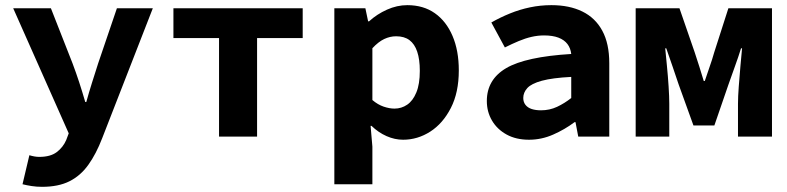

<svg xmlns="http://www.w3.org/2000/svg" viewBox="-20 -528 3040 742"><path d="M142.6 194Q121.4 194 102.1 191Q82.8 188 67 184L93.5 71.9Q103.3 74.9 113 76.6Q122.7 78.3 131.6 78.3Q174.8 78.3 199.2 59.9Q223.6 41.5 235.9 13.2L245.6 -12.7L31 -496.1H176.7L260.5 -282.7Q273.7 -247.7 285.9 -210.5Q298.1 -173.2 309.5 -133.8H313.5Q323.6 -170.8 335.7 -208.8Q347.8 -246.9 359.2 -282.7L431.8 -496.1H570.6L375.2 5.4Q351.5 67.1 321.2 109.2Q291 151.3 248.3 172.6Q205.6 194 142.6 194Z M826.5 0V-380.8H650.2V-496.1H1149.8V-380.8H973.5V0Z M1272.1 184.1V-496.1H1392L1402.6 -445.6H1406.3Q1436.7 -473.3 1475.5 -490.7Q1514.3 -508.1 1554 -508.1Q1616.4 -508.1 1660.6 -476.9Q1704.8 -445.7 1728.9 -389Q1753.1 -332.4 1753.1 -255.9Q1753.1 -170.8 1722.4 -110.8Q1691.7 -50.8 1642.8 -19.4Q1593.8 12 1537.8 12Q1505.4 12 1473.8 -2Q1442.3 -15.9 1415.8 -41.5H1412.2L1419.1 38.7V184.1ZM1504.4 -108.3Q1531.5 -108.3 1553.6 -123.4Q1575.7 -138.4 1589 -170.7Q1602.4 -202.9 1602.4 -254.2Q1602.4 -298.8 1592.3 -328.4Q1582.3 -358 1562.4 -372.9Q1542.5 -387.8 1510.8 -387.8Q1487.3 -387.8 1464.8 -377.2Q1442.4 -366.6 1419.1 -341.6V-141.4Q1440.2 -123.5 1462.7 -115.9Q1485.2 -108.3 1504.4 -108.3Z M2024.4 12Q1974.2 12 1937.8 -8.1Q1901.3 -28.2 1881.4 -62Q1861.4 -95.9 1861.4 -137.6Q1861.4 -220.9 1936.6 -264.9Q2011.9 -308.8 2187.6 -319.4Q2185.1 -341.6 2173 -357.7Q2160.8 -373.8 2138.3 -382.5Q2115.7 -391.1 2082.4 -391.1Q2058.5 -391.1 2034.1 -385.5Q2009.7 -379.9 1984.4 -369.2Q1959.1 -358.6 1931.1 -344.6L1878.8 -441.1Q1913.1 -460.7 1950.8 -476Q1988.5 -491.4 2028.6 -499.7Q2068.6 -508.1 2110.8 -508.1Q2180.6 -508.1 2230.6 -483.5Q2280.7 -459 2307.6 -409.3Q2334.6 -359.6 2334.6 -283.6V0H2214.7L2204.1 -55.9H2200.4Q2162.6 -27.6 2117.6 -7.8Q2072.7 12 2024.4 12ZM2070.9 -101.7Q2104.1 -101.7 2132.9 -115.2Q2161.6 -128.7 2187.6 -149.2V-230.8Q2114.6 -227 2074.2 -216Q2033.8 -205 2018 -187.8Q2002.2 -170.5 2002.2 -149.3Q2002.2 -133.7 2010.7 -122.8Q2019.3 -111.8 2034.7 -106.7Q2050.1 -101.7 2070.9 -101.7Z M2436.6 0V-496.1H2605.8L2664.7 -325.8Q2674.2 -295.8 2683.1 -269Q2691.9 -242.1 2699.7 -215H2703.7Q2712.6 -242.1 2722.1 -269Q2731.7 -295.8 2740.2 -325.8L2794.9 -496.1H2963.4V0H2832V-127.1Q2832 -154.1 2835 -193.7Q2837.9 -233.3 2841.5 -273.4Q2845.1 -313.4 2847.8 -341.3H2843.8Q2833.8 -308.9 2820.1 -271.2Q2806.5 -233.5 2795.5 -202.2L2740.7 -43.1H2659.9L2602.5 -202.2Q2592.3 -233.5 2579 -271.6Q2565.8 -309.7 2554.8 -341.3H2550.8Q2553.5 -313.4 2557.4 -273.4Q2561.4 -233.3 2563.9 -193.7Q2566.5 -154.1 2566.5 -127.1V0Z"/></svg>

Font: Source Code Pro ExtraLight
Style: Regular
Weight: 200
Monospace: yes
Designer: Paul D. Hunt, Teo Tuominen
Foundry: Adobe
Version: Version 1.026;hotconv 1.1.0;makeotfexe 2.6.0